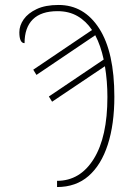

<svg xmlns="http://www.w3.org/2000/svg" viewBox="-20 -744 539 774"><path d="M210 -15Q303 -15 358 -103.5Q413 -192 413 -353Q413 -417 403 -477L190 -334L177 -355L398 -504Q392 -532 383.5 -556.5Q375 -581 364 -602L127 -442L114 -463L351 -623Q327 -659 292.5 -679Q258 -699 212 -699Q146 -699 112.5 -666Q79 -633 79 -570Q58 -570 58 -614Q58 -641 75.5 -666Q93 -691 128 -707.5Q163 -724 216 -724Q319 -724 380 -629Q441 -534 441 -354Q441 -243 414.5 -161Q388 -79 337 -34.5Q286 10 210 10Z"/></svg>

Font: Noto Serif Condensed Thin
Style: Regular
Weight: 100
Width: 3
Designer: Monotype Design Team
Foundry: Monotype Imaging Inc.
Version: Version 2.013; ttfautohint (v1.8.4.7-5d5b)